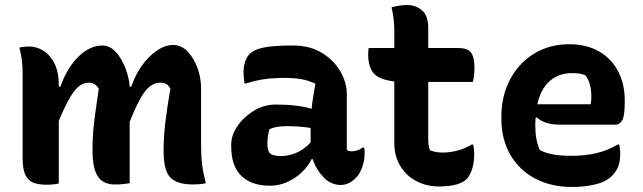

<svg xmlns="http://www.w3.org/2000/svg" viewBox="-20 -729 2560 764"><path d="M214 1Q195 6 163 6Q135 6 114 -1.5Q93 -9 81.5 -32Q70 -55 70 -102V-437Q70 -467 67 -490.5Q64 -514 57 -540Q67 -542 76.5 -543Q86 -544 96 -544Q126 -544 153 -527Q180 -510 197 -476Q214 -442 214 -389V-384H220Q248 -461 293 -504.5Q338 -548 388 -548Q412 -548 431.5 -531Q451 -514 465 -488Q479 -462 487 -434Q495 -406 496 -384H502Q530 -461 577 -505.5Q624 -550 668 -550Q702 -550 727 -523.5Q752 -497 766 -458Q780 -419 780 -380V-154Q780 -108 784 -75.5Q788 -43 799 0Q786 3 774 4Q762 5 748 5Q685 5 658 -22.5Q631 -50 631 -128Q631 -184 638 -242.5Q645 -301 658 -376Q652 -388 643 -394Q634 -400 618 -400Q583 -400 556 -364Q529 -328 496 -244V0Q485 2 470.5 3.5Q456 5 436 5Q390 5 369 -27.5Q348 -60 348 -132Q348 -167 350.5 -201.5Q353 -236 359 -278Q365 -320 373 -376Q366 -388 356.5 -394Q347 -400 333 -400Q301 -400 274.5 -365Q248 -330 214 -248Z M1360 -354V-132Q1368 -127 1380 -127Q1391 -127 1402 -130.5Q1413 -134 1423 -142H1429Q1430 -136 1430.5 -132Q1431 -128 1431 -120Q1431 -92 1421.5 -64.5Q1412 -37 1397 -22Q1381 -6 1366 0.5Q1351 7 1336 7Q1296 7 1266.5 -24.5Q1237 -56 1224 -96H1220Q1208 -70 1183 -45.5Q1158 -21 1125 -5.5Q1092 10 1054 10Q981 10 940.5 -29Q900 -68 900 -147V-154Q900 -191 925 -227.5Q950 -264 990.5 -288.5Q1031 -313 1078 -313Q1164 -313 1220 -296Q1222 -318 1226 -342.5Q1230 -367 1235 -396Q1207 -409 1179 -414Q1151 -419 1113 -419Q1068 -419 1032.5 -414Q997 -409 959 -397H953Q952 -406 950.5 -417.5Q949 -429 949 -441Q949 -463 955 -482.5Q961 -502 974 -515Q991 -532 1030 -540Q1069 -548 1145 -548Q1213 -548 1261 -518.5Q1309 -489 1334.5 -444.5Q1360 -400 1360 -354ZM1044 -155Q1044 -128 1055.5 -118Q1067 -108 1100 -108Q1127 -108 1158 -120.5Q1189 -133 1216 -162V-220Q1190 -224 1165.5 -225.5Q1141 -227 1119 -227Q1079 -227 1052 -215Q1048 -200 1046 -186Q1044 -172 1044 -157Z M1863 -154Q1865 -145 1866 -136Q1867 -127 1867 -119Q1867 -85 1860 -61Q1853 -37 1841 -21Q1813 13 1727 13Q1677 13 1636.5 -8.5Q1596 -30 1572.5 -69Q1549 -108 1549 -160V-405Q1488 -412 1466.5 -438Q1445 -464 1445 -513Q1445 -520 1445.5 -527Q1446 -534 1447 -538H1549V-604Q1549 -629 1546.5 -652.5Q1544 -676 1538 -700Q1554 -704 1569 -706.5Q1584 -709 1600 -709Q1635 -709 1659.5 -687.5Q1684 -666 1684 -619V-538H1802Q1840 -538 1854 -520Q1868 -502 1868 -458Q1868 -443 1866 -428.5Q1864 -414 1862 -403H1684V-174Q1684 -148 1691 -131Q1702 -127 1713 -124.5Q1724 -122 1741 -122Q1771 -122 1801 -130Q1831 -138 1857 -154Z M2245 -553Q2314 -553 2363.5 -524.5Q2413 -496 2439.5 -445.5Q2466 -395 2466 -329V-324Q2466 -266 2455.5 -249.5Q2445 -233 2431 -233H2207Q2147 -233 2116 -262L2111 -259Q2110 -247 2110 -234V-229Q2110 -171 2128 -132Q2153 -119 2183 -114Q2213 -109 2257 -109Q2307 -109 2352.5 -119.5Q2398 -130 2438 -154H2444Q2446 -145 2447 -136Q2448 -127 2448 -118Q2448 -87 2440 -66.5Q2432 -46 2415 -29Q2391 -5 2348 5Q2305 15 2256 15Q2173 15 2109.5 -18.5Q2046 -52 2010.5 -113.5Q1975 -175 1975 -258V-263Q1975 -348 2010 -413.5Q2045 -479 2106 -516Q2167 -553 2245 -553ZM2255 -438Q2204 -438 2168 -407Q2132 -376 2118 -314H2330Q2332 -321 2332.5 -329.5Q2333 -338 2333 -345Q2333 -369 2328 -390Q2323 -411 2310 -429Q2298 -434 2287 -436Q2276 -438 2255 -438Z"/></svg>

Font: Recursive Sn Csl St
Style: Bold
Weight: 700
Version: Version 1.079;hotconv 1.0.112;makeotfexe 2.5.65598; ttfautoh